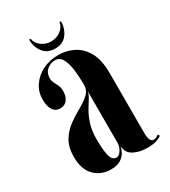

<svg xmlns="http://www.w3.org/2000/svg" viewBox="-165 -728 726 821"><g transform="rotate(-30 198.0 -318.0)"><path d="M139 10.5Q91 10.5 58.8 -21Q26.5 -52.5 26.5 -115.5Q26.5 -164 46 -195Q65.5 -226 94 -246.5Q122.5 -267 151 -282.8Q179.5 -298.5 199 -316.2Q218.5 -334 218.5 -360.5Q218.5 -397 214.5 -432.5Q210.5 -468 198.5 -491Q186.5 -514 162 -514Q141 -514 123.2 -499.2Q105.5 -484.5 105.5 -458.5Q105.5 -445 111.2 -434.2Q117 -423.5 122.5 -411.5Q128 -399.5 128 -382.5Q128 -356.5 115.8 -340.2Q103.5 -324 80.5 -324Q58 -324 45.8 -342.5Q33.5 -361 33.5 -393.5Q33.5 -431.5 53.5 -461.5Q73.5 -491.5 108 -509Q142.5 -526.5 186.5 -526.5Q225 -526.5 259.8 -509.5Q294.5 -492.5 316.5 -453.8Q338.5 -415 338.5 -350V-52.5Q338.5 -8.5 360 -8.5Q366.5 -8.5 373.8 -12.2Q381 -16 384.5 -19.5L390 -10.5Q385.5 -5 367 1.8Q348.5 8.5 318 8.5Q282 8.5 252.8 -6.5Q223.5 -21.5 223 -57Q221 -44 212.8 -28.2Q204.5 -12.5 187 -1Q169.5 10.5 139 10.5ZM183.5 -22Q198 -22 208.2 -39.8Q218.5 -57.5 218.5 -74V-330Q217 -316 206.2 -299Q195.5 -282 182 -259.5Q168.5 -237 158.5 -206Q148.5 -175 148.5 -132.5Q148.5 -80.5 155.5 -51.2Q162.5 -22 183.5 -22ZM190 -556.5Q151 -556.5 131.2 -583.5Q111.5 -610.5 111.5 -645.5H119Q122.5 -622 143.5 -606.8Q164.5 -591.5 190 -591.5Q216.5 -591.5 237.5 -606.8Q258.5 -622 261.5 -645.5H269Q269 -610.5 249.2 -583.5Q229.5 -556.5 190 -556.5Z"/></g></svg>

Font: Imbue 100pt
Style: Bold
Weight: 700
Designer: Tyler Finck
Foundry: Etcetera Type Company
Version: Version 1.102; ttfautohint (v1.8.3)